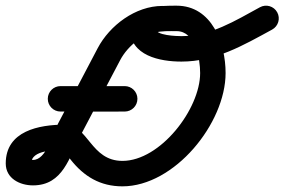

<svg xmlns="http://www.w3.org/2000/svg" viewBox="-40 -614 1006 679"><path d="M173.8 -219.5C249.6 -219.1 325.4 -219.1 401.2 -219.5C426.1 -219.6 446.1 -239.9 446 -264.7C445.9 -289.6 425.6 -309.6 400.8 -309.5C325.2 -309.1 249.8 -309.1 174.2 -309.5C149.4 -309.6 129.1 -289.6 129 -264.7C128.9 -239.9 148.9 -219.6 173.8 -219.5ZM534 -593C439.3 -593 347.9 -524.3 305.3 -443.3C258.5 -354.4 211.8 -265.5 165.1 -176.5C145.2 -138.8 124.2 -48.4 76.6 -48.4C66.2 -48.4 61 -55 66.8 -46.7C68.2 -44.6 69.2 -42.4 69.8 -40C70.6 -36.7 70.3 -33.3 70.3 -35.9C70.3 -84.9 157.1 -83.2 189.5 -83.2C189.9 -83.2 188 -83.2 185.5 -83.7C174.1 -85.9 190 -75.3 195.3 -68.5C200 -62.3 204.6 -56.2 209.3 -50.1C256.6 10.1 314.5 45 393 45C577.1 45 757.8 -177.8 757.8 -355.7C757.8 -460.8 709.6 -593.9 584.5 -593.9C527.4 -593.9 419.8 -594.4 419.8 -513C419.8 -416.6 526.1 -396.2 601.6 -396.2C722.3 -396.2 820.3 -453.8 922.4 -509.4C944.2 -521.3 952.3 -548.6 940.4 -570.4C928.5 -592.3 901.2 -600.3 879.3 -588.4C791.7 -540.7 705.2 -486.2 601.6 -486.2C585.9 -486.2 509.8 -488.2 509.8 -513C509.7 -511.5 509.5 -510.1 509.3 -508.6C507.4 -500 496.8 -495.1 506.2 -498C530.4 -505.4 559.5 -503.9 584.5 -503.9C651.4 -503.9 667.8 -405.9 667.8 -355.7C667.8 -228.1 526.9 -45 393 -45C279.9 -45 272.5 -173.2 189.5 -173.2C98.3 -173.2 -19.7 -151.4 -19.7 -35.9C-19.7 17.1 30.2 41.6 76.6 41.6C183.6 41.6 205.2 -59.5 244.7 -134.7C291.5 -223.6 338.2 -312.5 385 -401.4C411.9 -452.7 472.8 -503 534 -503C558.9 -503 579 -523.1 579 -548C579 -572.9 558.9 -593 534 -593Z"/></svg>

Font: FRB American Cursive Guidelines Arrows Black
Style: Bold Italic
Weight: 900
Italic angle: -25°
Version: Version 2.0;Modular Font Editor K font №1